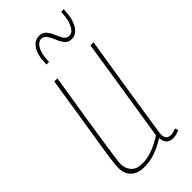

<svg xmlns="http://www.w3.org/2000/svg" viewBox="-234 -774 834 834"><g transform="rotate(-45 183.5 -356.5)"><path d="M114 10Q74 10 52.5 -11Q31 -32 31 -68Q31 -81 34.5 -110Q38 -139 46.5 -191Q55 -243 68 -325.5Q81 -408 100 -530H119Q98 -400 85 -317Q72 -234 65 -186Q58 -138 54.5 -115.5Q51 -93 50.5 -85Q50 -77 50 -73Q50 -45 67 -26Q84 -7 118 -7Q150 -7 181 -18.5Q212 -30 247 -52L322 -530H341Q319 -393 305 -304Q291 -215 283 -163Q275 -111 271 -85.5Q267 -60 266 -51Q265 -42 265 -39Q265 -7 294 -7Q307 -7 326 -15L331 0Q322 5 310 7.5Q298 10 292 10Q273 10 261.5 0Q250 -10 248 -34Q212 -12 180.5 -1Q149 10 114 10ZM128 -606Q128 -609 128 -607Q128 -605 129 -622Q130 -664 147.5 -690.5Q165 -717 194 -717Q215 -717 226.5 -703Q238 -689 245.5 -670.5Q253 -652 261.5 -638Q270 -624 287 -624Q303 -624 313.5 -639.5Q324 -655 329 -675.5Q334 -696 334 -711Q335 -717 335 -718.5Q335 -720 335 -723H351Q351 -721 351 -720Q351 -719 350 -713Q349 -667 331 -636.5Q313 -606 284 -606Q264 -606 252.5 -620Q241 -634 233.5 -653Q226 -672 216.5 -686.5Q207 -701 191 -701Q172 -701 159 -678.5Q146 -656 145 -619Q144 -606 144 -606Q144 -605 144 -606ZM144 -606Q144 -606 144 -606Z"/></g></svg>

Font: Georama SemiCondensed Thin
Style: Italic
Weight: 100
Width: 4
Italic angle: -9°
Designer: Jean-Baptiste Levee
Foundry: Production Type
Version: Version 1.000